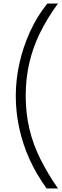

<svg xmlns="http://www.w3.org/2000/svg" viewBox="-20 -842 347 1083"><path d="M243 221Q186 143 147 57Q108 -29 88.5 -119.5Q69 -210 69 -301Q69 -392 89.5 -484.5Q110 -577 149.5 -663.5Q189 -750 247 -822H307Q246 -739 205.5 -656Q165 -573 145 -485.5Q125 -398 125 -301Q125 -204 145.5 -116.5Q166 -29 207 53.5Q248 136 307 221Z"/></svg>

Font: Onest ExtraLight
Style: Regular
Weight: 250
Designer: Dmitri Voloshin, Andrey Kudryavtsev
Foundry: Dmitri Voloshin, Andrey Kudryavtsev
Version: Version 1.000;gftools[0.9.33]